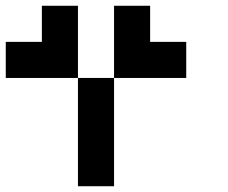

<svg xmlns="http://www.w3.org/2000/svg" viewBox="-20 -645 790 665"><path d="M0 -375V-500H125V-625H250V-375ZM375 -375V-625H500V-500H625V-375ZM375 0H250V-375H375Z"/></svg>

Font: Tiny5
Style: Regular
Weight: 400
Designer: Stefan Schmidt
Foundry: Made with Bits'n'Picas by Kreative Software
Version: Version 1.002; ttfautohint (v1.8.4.7-5d5b)